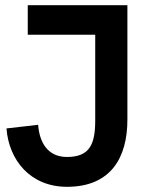

<svg xmlns="http://www.w3.org/2000/svg" viewBox="-20 -710 567 740"><path d="M238 10C407 10 471 -102 471 -249V-690H87V-576H347V-247C347 -157 328 -105 238 -105C164 -105 132 -161 127 -229L5 -215C14 -93 97 10 238 10Z"/></svg>

Font: FREAK Grotesk Next
Style: Bold
Weight: 700
Width: 3
Designer: La Scuola Open Source
Foundry: La Scuola Open Source
Version: Version 1.000;PS 1.0;hotconv 1.0.72;makeotf.lib2.5.5900